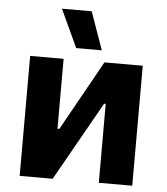

<svg xmlns="http://www.w3.org/2000/svg" viewBox="-53 -782 719 829"><g transform="rotate(5 307.0 -367.5)"><path d="M258 -571H369L311 -735H182ZM63 0H206L399 -342H406V0H551V-520H385L216 -217H208V-520H63Z"/></g></svg>

Font: Fixel Text Bold
Style: Bold
Weight: 700
Width: 4
Designer: AlfaBravo + MacPaw
Foundry: Kyrylo Tkachov, Marchela Mozhyna, Serhii Makarenko, Maria Weinstein, Zakhar Kryvoshyya
Version: Version 1.211